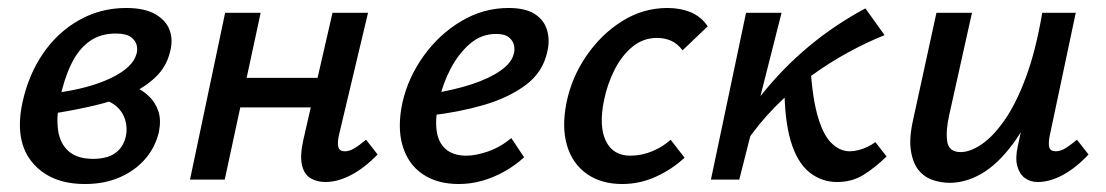

<svg xmlns="http://www.w3.org/2000/svg" viewBox="-20 -450 2770 481"><path d="M193 11Q106 11 61 -43Q16 -97 36 -192Q51 -262 87.5 -315.5Q124 -369 178 -399.5Q232 -430 296 -430Q342 -430 369 -414.5Q396 -399 405 -374.5Q414 -350 406 -320Q397 -283 370 -257Q343 -231 304 -214Q265 -197 218 -186Q171 -175 122 -167L118 -217Q203 -228 258 -254.5Q313 -281 322 -315Q325 -325 322.5 -336.5Q320 -348 308 -357Q296 -366 270 -366Q231 -366 203.5 -346Q176 -326 158 -288.5Q140 -251 129 -198Q121 -157 125.5 -124Q130 -91 151.5 -71.5Q173 -52 214 -52Q233 -52 249.5 -57Q266 -62 278 -74.5Q290 -87 295 -107Q300 -129 293.5 -150Q287 -171 270 -185Q253 -199 226 -203L290 -243Q304 -239 322 -230.5Q340 -222 355 -207Q370 -192 377 -170.5Q384 -149 378 -119Q369 -81 344 -52Q319 -23 280.5 -6Q242 11 193 11Z M795 6Q774 6 758 -3.5Q742 -13 736.5 -36.5Q731 -60 740 -100L813 -418H902L829 -111Q825 -93 827.5 -82Q830 -71 844 -71Q855 -71 867 -78Q879 -85 897 -100L926 -63Q893 -29 859.5 -11.5Q826 6 795 6ZM456 0 544 -418H633L543 0ZM534 -181 550 -255H823L807 -181Z M1129 11Q1075 11 1038.5 -14Q1002 -39 988.5 -85Q975 -131 988 -192Q1002 -255 1041 -309.5Q1080 -364 1135.5 -397Q1191 -430 1254 -430Q1296 -430 1319.5 -415Q1343 -400 1350.5 -374.5Q1358 -349 1351 -320Q1340 -269 1297 -237Q1254 -205 1192 -187Q1130 -169 1060 -161L1064 -216Q1120 -225 1163.5 -239.5Q1207 -254 1234.5 -273.5Q1262 -293 1267 -315Q1270 -324 1268 -335.5Q1266 -347 1255.5 -356Q1245 -365 1223 -365Q1186 -365 1157.5 -340.5Q1129 -316 1109 -278Q1089 -240 1080 -198Q1070 -157 1073.5 -125.5Q1077 -94 1096 -77Q1115 -60 1148 -60Q1172 -60 1202.5 -70.5Q1233 -81 1261 -104L1293 -56Q1270 -35 1243 -20Q1216 -5 1187.5 3Q1159 11 1129 11Z M1539 11Q1486 11 1450 -14.5Q1414 -40 1400.5 -85.5Q1387 -131 1399 -192Q1412 -256 1449 -310Q1486 -364 1538.5 -397Q1591 -430 1652 -430Q1685 -430 1711 -419Q1737 -408 1753 -384L1690 -324Q1677 -341 1661 -348Q1645 -355 1626 -355Q1591 -355 1564 -332.5Q1537 -310 1519 -274Q1501 -238 1493 -198Q1480 -133 1498 -96.5Q1516 -60 1559 -60Q1588 -60 1615 -71.5Q1642 -83 1660 -100L1695 -55Q1664 -26 1623.5 -7.5Q1583 11 1539 11Z M1845 -88 1813 -108Q1858 -179 1909 -238Q1960 -297 2019.5 -344.5Q2079 -392 2148 -429L2196 -362Q2151 -344 2103.5 -318Q2056 -292 2010 -258.5Q1964 -225 1922 -182.5Q1880 -140 1845 -88ZM1761 0 1849 -418H1938L1832 0ZM2077 6Q2038 6 2007.5 -18.5Q1977 -43 1961 -96.5Q1945 -150 1945 -238L2009 -306Q2013 -218 2026.5 -166.5Q2040 -115 2061.5 -93Q2083 -71 2109 -71Q2119 -71 2131 -74Q2143 -77 2154 -82.5Q2165 -88 2173 -94L2201 -58Q2171 -29 2142.5 -11.5Q2114 6 2077 6Z M2359 8Q2338 8 2317 1Q2296 -6 2281.5 -23.5Q2267 -41 2262 -72.5Q2257 -104 2268 -152L2326 -418H2415L2358 -162Q2349 -122 2353 -95.5Q2357 -69 2387 -69Q2410 -69 2438.5 -88Q2467 -107 2496 -148Q2525 -189 2550 -256Q2575 -323 2591 -418H2642Q2619 -303 2587 -221.5Q2555 -140 2517.5 -89.5Q2480 -39 2440 -15.5Q2400 8 2359 8ZM2580 6Q2561 6 2547.5 -4Q2534 -14 2528.5 -34Q2523 -54 2530 -85L2602 -418H2675L2610 -111Q2606 -92 2608.5 -81.5Q2611 -71 2625 -71Q2636 -71 2648 -78Q2660 -85 2678 -100L2707 -63Q2674 -28 2641.5 -11Q2609 6 2580 6Z"/></svg>

Font: Ysabeau SemiBold
Style: Italic
Weight: 600
Italic angle: -12°
Designer: Christian Thalmann (Catharsis Fonts)
Version: Version 2.002